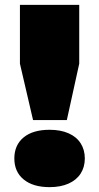

<svg xmlns="http://www.w3.org/2000/svg" viewBox="-20 -760 408 790"><path d="M116 -266 62 -498V-740H306V-498L255 -266ZM39 -108Q39 -163 77 -194.5Q115 -226 184 -226Q229.5 -226 262.2 -211.5Q295 -197 312 -170.2Q329 -143.5 329 -108Q329 -72.5 311.8 -45.8Q294.5 -19 261.8 -4.5Q229 10 184 10Q116 10 77.5 -21.5Q39 -53 39 -108Z"/></svg>

Font: Encode Sans Expanded Black
Style: Regular
Weight: 900
Width: 7
Designer: Multiple Designers
Foundry: Impallari Type
Version: Version 2.000